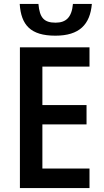

<svg xmlns="http://www.w3.org/2000/svg" viewBox="-20 -954 526 974"><path d="M446 -934H350C344 -866 315 -839 262 -839C204 -839 181 -863 175 -934H80C87 -827 135 -773 261 -773C383 -773 437 -830 446 -934ZM434 0V-99H195V-323H419V-421H195V-616H434V-714H81V0Z"/></svg>

Font: Noto Sans UI SemiCondensed Medium
Style: Regular
Weight: 500
Width: 4
Designer: Monotype Design Team
Foundry: Monotype Imaging Inc.
Version: Version 1.901